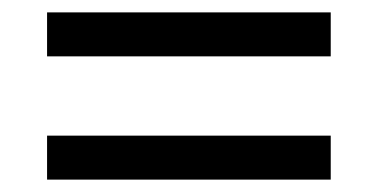

<svg xmlns="http://www.w3.org/2000/svg" viewBox="-20 -507 612 310"><path d="M56 -416H514V-487H56ZM56 -217H514V-288H56Z"/></svg>

Font: Noto Sans EgyptHiero
Style: Regular
Weight: 400
Designer: Monotype Design Team
Foundry: Monotype Imaging Inc.
Version: Version 2.002